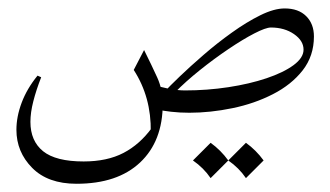

<svg xmlns="http://www.w3.org/2000/svg" viewBox="-20 -264 795 462"><path d="M425.8 -46.4 436 7.3Q412.6 7.3 391.6 4.9Q370.6 2.4 361.3 0L352.5 -59.6Q364.7 -54.7 386 -50.5Q407.2 -46.4 425.8 -46.4ZM326.7 -143.6Q345.2 -106.4 358.4 -77.4Q371.6 -48.3 371.6 -14.2Q371.6 75.7 317.1 127Q262.7 178.2 164.1 178.2Q95.2 178.2 57.4 139.9Q19.5 101.6 19.5 48.3Q19.5 16.6 32.2 -17.1Q44.9 -50.8 70.3 -82L79.1 -78.1Q66.9 -46.9 60.1 -20Q53.2 6.8 53.2 29.3Q53.2 75.2 83.7 99.9Q114.3 124.5 181.2 124.5Q237.8 124.5 277.1 104Q316.4 83.5 345.2 43.9L342.8 53.7Q344.2 -30.3 301.8 -95.7ZM665 -243.7Q698.2 -243.7 716.8 -225.1Q735.4 -206.5 735.4 -176.3Q735.4 -129.4 708.3 -94.7Q681.2 -60.1 636.7 -37.4Q592.3 -14.6 539.3 -3.7Q486.3 7.3 435.1 7.3L424.8 -46.4Q478.5 -46.4 529.5 -54.2Q580.6 -62 621.3 -75.7Q662.1 -89.4 686.3 -107.2Q710.4 -125 710.4 -144.5Q710.4 -166 687.5 -181.9Q664.6 -197.8 631.8 -197.8Q619.6 -197.8 592 -183.6Q564.5 -169.4 529.8 -146Q495.1 -122.6 460.9 -95.2Q426.8 -67.9 400.9 -41.5L375.5 -43Q387.7 -56.2 412.6 -80.1Q437.5 -104 470 -132.1Q502.4 -160.2 537.8 -185.5Q573.2 -210.9 606.4 -227.3Q639.6 -243.7 665 -243.7ZM486.8 79.6Q511.2 97.2 529.3 122.1L486.8 164.6Q470.2 140.1 444.3 122.1ZM571.8 79.6Q596.2 97.2 614.3 122.1L571.8 164.6Q555.2 140.1 529.3 122.1Z"/></svg>

Font: Lateef ExtraLight
Style: Regular
Weight: 200
Designer: SIL International
Foundry: SIL International
Version: Version 4.200